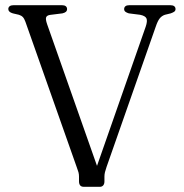

<svg xmlns="http://www.w3.org/2000/svg" viewBox="-20 -720 708 740"><path d="M458.5 -685Q458.5 -692 463.5 -696Q468.5 -700 478.5 -700H636Q646.5 -700 651.5 -696Q656.5 -692 656.5 -685Q656.5 -679 652.2 -675.5Q648 -672 638 -668.5L615.5 -663Q603.5 -659 595.5 -649Q587.5 -639 580 -616.5L390.5 -76Q386.5 -64.5 384.5 -56.2Q382.5 -48 382.5 -39.5V-21Q382.5 -11 377.8 -5.5Q373 0 365 0H303Q293.5 0 289 -5.5Q284.5 -11 284.5 -21.5V-39.5Q284.5 -48 282.5 -55.8Q280.5 -63.5 276 -75L78 -636Q73.5 -648.5 68 -654.2Q62.5 -660 53 -663L29.5 -668.5Q12 -673.5 12 -685Q12 -692 17.2 -696Q22.5 -700 32.5 -700H218.5Q228.5 -700 233.5 -696Q238.5 -692 238.5 -685Q238.5 -678.5 234 -674.5Q229.5 -670.5 220.5 -668.5L172.5 -662.5Q160.5 -660.5 157.8 -653.2Q155 -646 161.5 -627L364 -52L337 -32.5L541.5 -617Q549 -639 544.5 -649Q540 -659 520 -663L476.5 -668.5Q468 -671 463.2 -674.8Q458.5 -678.5 458.5 -685Z"/></svg>

Font: Fraunces 48pt Soft Wonky Light
Style: Regular
Weight: 300
Version: Version 1.000;[b76b70a41]